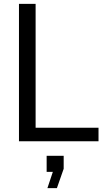

<svg xmlns="http://www.w3.org/2000/svg" viewBox="-20 -730 549 992"><path d="M78 0V-710H164V-70H489V0ZM225 242 253 158H221V75H309V142L274 242Z"/></svg>

Font: Special Gothic
Style: Regular
Weight: 400
Designer: Alistair McCready
Foundry: Monolith
Version: Version 1.010; ttfautohint (v1.8.4.7-5d5b)